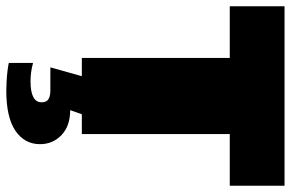

<svg xmlns="http://www.w3.org/2000/svg" viewBox="-182 -507 924 610"><g transform="rotate(90 280.0 -202.0)"><path d="M159 0V-470H-5V-644H565V-470H401V0H338L325 37Q375 37 404 64.5Q433 92 433 133Q433 182 390.5 211Q348 240 263 240Q251 240 233 239Q215 238 199 236Q183 234 175 232V155Q204 163 233 163Q300 163 300 128Q300 112 290 106Q280 100 263 100H189L217 0Z"/></g></svg>

Font: Kanit Black
Style: Regular
Weight: 900
Designer: Katatrad Team
Foundry: CadsonDemak
Version: Version 2.000; ttfautohint (v1.8.3)